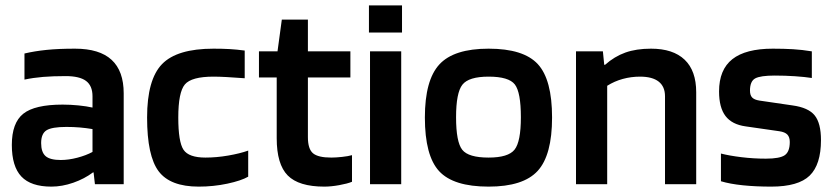

<svg xmlns="http://www.w3.org/2000/svg" viewBox="-20 -685 3101 714"><path d="M171 9Q95 9 59.5 -28.5Q24 -66 24 -146Q24 -228 66.5 -262Q109 -296 213 -296Q242 -296 272 -293Q302 -290 324 -285V-327Q324 -366 300 -384Q276 -402 224 -402Q177 -402 140.5 -399Q104 -396 71 -389V-486Q109 -495 153.5 -499.5Q198 -504 259 -504Q350 -504 395 -462.5Q440 -421 440 -338V0H333L328 -44H326Q294 -20 252.5 -5.5Q211 9 171 9ZM227 -213Q173 -213 153 -200.5Q133 -188 133 -153Q133 -119 149.5 -104.5Q166 -90 206 -90Q235 -90 267.5 -98.5Q300 -107 324 -120V-205Q300 -209 276.5 -211Q253 -213 227 -213Z M903 -125V-28Q877 -13 825.5 -2Q774 9 719 9Q613 9 570 -48Q527 -105 527 -248Q527 -389 582.5 -446.5Q638 -504 774 -504Q807 -504 833.5 -502.5Q860 -501 890 -497V-394Q851 -397 822 -398.5Q793 -400 774 -400Q692 -400 667.5 -371Q643 -342 643 -248Q643 -157 662.5 -128Q682 -99 744 -99Q785 -99 828.5 -106.5Q872 -114 903 -125Z M1289 -108V-9Q1272 -2 1241.5 3.5Q1211 9 1186 9Q1091 9 1050 -32.5Q1009 -74 1009 -171V-397H943V-494H1012L1028 -612H1125V-494H1283V-397H1125V-175Q1125 -131 1144 -115Q1163 -99 1212 -99Q1229 -99 1252 -101.5Q1275 -104 1289 -108Z M1475 -564H1352V-665H1475ZM1472 0H1356V-494H1472Z M2033 -248Q2033 -108 1979.5 -49.5Q1926 9 1797 9Q1666 9 1613 -48.5Q1560 -106 1560 -248Q1560 -387 1614 -445.5Q1668 -504 1797 -504Q1927 -504 1980 -446.5Q2033 -389 2033 -248ZM1676 -249Q1676 -157 1699 -128Q1722 -99 1797 -99Q1870 -99 1893.5 -128.5Q1917 -158 1917 -249Q1917 -342 1894.5 -371Q1872 -400 1797 -400Q1723 -400 1699.5 -370Q1676 -340 1676 -249Z M2238 0H2122V-494H2222L2227 -444H2230Q2265 -475 2305.5 -489.5Q2346 -504 2401 -504Q2483 -504 2526 -463Q2569 -422 2569 -342V0H2453V-327Q2453 -363 2429.5 -381.5Q2406 -400 2360 -400Q2327 -400 2296 -391.5Q2265 -383 2238 -366Z M2861 -404Q2808 -404 2788.5 -393.5Q2769 -383 2769 -348Q2769 -331 2777 -322.5Q2785 -314 2804 -311L2927 -293Q2986 -285 3009.5 -256Q3033 -227 3033 -164Q3033 -73 2991 -32Q2949 9 2848 9Q2790 9 2742 4Q2694 -1 2661 -11V-114Q2692 -106 2737 -100.5Q2782 -95 2828 -95Q2880 -95 2898.5 -108Q2917 -121 2917 -157Q2917 -175 2908 -184.5Q2899 -194 2878 -197L2753 -215Q2702 -222 2678 -253.5Q2654 -285 2654 -345Q2654 -426 2703.5 -465Q2753 -504 2854 -504Q2895 -504 2929 -502Q2963 -500 2999 -494V-395Q2973 -399 2936.5 -401.5Q2900 -404 2861 -404Z"/></svg>

Font: Blinker SemiBold
Style: Regular
Weight: 600
Designer: Juergen Huber
Foundry: supertype
Version: Version 1.015;PS 1.15;hotconv 1.0.88;makeotf.lib2.5.647800